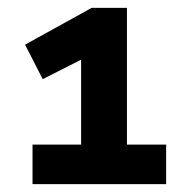

<svg xmlns="http://www.w3.org/2000/svg" viewBox="-20 -726 480 490"><path d="M63 -256V-357H187V-593L233 -597L89 -524L44 -612L214 -706H304V-357H404V-256Z"/></svg>

Font: Nunito Sans 9pt ExtraBold
Style: Regular
Weight: 800
Version: Version 3.101;gftools[0.9.27]